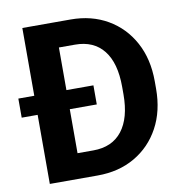

<svg xmlns="http://www.w3.org/2000/svg" viewBox="-80 -787 825 862"><g transform="rotate(-10 332.5 -355.5)"><path d="M296.4 0H78.1V-314.9H5.4V-401.9H78.1V-710.9H297.9Q393.1 -710.9 466.3 -668.5Q539.6 -626 580.8 -549.8Q622.1 -473.6 622.1 -372.1V-338.4Q622.1 -236.8 580.8 -160.9Q539.6 -85 466.3 -42.5Q393.1 0 296.4 0ZM347.7 -401.9V-314.9H224.6V-114.3H296.4Q382.8 -114.3 428.2 -172.6Q473.6 -231 473.6 -338.4V-373Q473.6 -481.9 428.2 -539.1Q382.8 -596.2 297.9 -596.2H224.6V-401.9Z"/></g></svg>

Font: Vazirmatn RD UI
Style: Bold
Weight: 700
Designer: Saber Rastikerdar
Foundry: Saber Rastikerdar
Version: Version 33.003